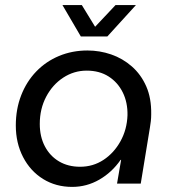

<svg xmlns="http://www.w3.org/2000/svg" viewBox="-20 -720 686 753"><path d="M263 13Q199 13 149 -18Q99 -49 70.5 -104Q42 -159 42 -228Q42 -292 63 -346Q84 -400 122 -439.5Q160 -479 211.5 -500.5Q263 -522 323 -522Q371 -522 416 -506.5Q461 -491 497 -459.5Q533 -428 553.5 -381.5Q574 -335 573 -272Q573 -257 571.5 -244.5Q570 -232 568 -220L532 0H439L455 -93H453Q419 -44 369.5 -15.5Q320 13 263 13ZM294 -66Q345 -66 386 -93Q427 -120 452.5 -166Q478 -212 480 -268Q481 -318 461.5 -357.5Q442 -397 406 -420Q370 -443 320 -443Q270 -443 228 -415.5Q186 -388 161 -340.5Q136 -293 136 -234Q136 -184 156 -146Q176 -108 211.5 -87Q247 -66 294 -66ZM297 -577 225 -700H301L353 -615L433 -700H513L401 -577Z"/></svg>

Font: MuseoModerno
Style: Italic
Weight: 400
Italic angle: -9°
Designer: Pablo Cosgaya, Héctor Gatti, Marcela Romero, and the Authors of The MuseoModerno Project.
Foundry: Omnibus-Type Team
Version: Version 1.003